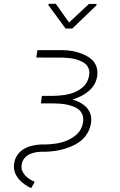

<svg xmlns="http://www.w3.org/2000/svg" viewBox="-20 -790 627 1002"><path d="M256.8 -289.6H198.7L193.4 -250.5H255.9Q272.5 -250.5 291.7 -249Q311 -247.6 329.6 -244.1Q348.1 -239.7 365.2 -233.2Q382.3 -226.6 394.5 -215.3Q406.2 -203.6 411.6 -187Q417 -170.4 412.6 -147.5Q406.2 -114.7 385.3 -93.5Q364.3 -72.3 335.9 -59.6Q307.1 -46.4 275.1 -41.3Q243.2 -36.1 214.8 -36.1H195.3Q170.9 -35.2 146.5 -29.3Q122.1 -23.4 102.5 -11.2Q82.5 1.5 69.3 21Q56.2 40.5 53.2 67.9Q50.8 90.3 57.6 109.4Q64.5 128.4 77.1 143.6Q89.8 159.2 107.2 171.4Q124.5 183.6 143.1 191.9L161.1 158.7Q147.5 152.8 134 144.5Q120.6 136.2 110.8 125Q100.6 113.8 95.5 99.9Q90.3 85.9 93.3 68.8Q96.2 49.8 106.2 37.4Q116.2 24.9 130.4 17.1Q144.5 9.3 161.1 5.9Q177.7 2.4 194.3 2H214.8Q238.8 1.5 265.1 -2Q291.5 -5.4 316.9 -13.2Q342.3 -20.5 365.7 -32.2Q389.2 -43.9 408.2 -60.5Q426.3 -77.1 438.7 -99.4Q451.2 -121.6 455.1 -149.4Q458.5 -174.3 452.1 -193.8Q445.8 -213.4 432.6 -228.5Q418.9 -243.2 399.9 -253.7Q380.9 -264.2 358.9 -270.5Q381.3 -277.8 402.8 -288.3Q424.3 -298.8 441.9 -314Q459.5 -328.1 471.4 -347.9Q483.4 -367.7 487.3 -393.1Q490.2 -417 485.1 -435.8Q480 -454.6 468.8 -468.8Q457 -482.9 440.2 -493.2Q423.3 -503.4 404.3 -510.7Q381.8 -519.5 356.9 -523.7Q332 -527.8 309.1 -528.3H175.3L169.4 -489.7L308.6 -489.3Q324.2 -488.8 342.5 -486.8Q360.8 -484.9 378.4 -480Q393.1 -475.6 406.7 -469Q420.4 -462.4 429.7 -452.6Q439.5 -442.4 443.8 -428.2Q448.2 -414.1 444.8 -395Q439 -362.3 419.2 -342Q399.4 -321.8 372.6 -310.1Q345.7 -298.3 315.2 -294.2Q284.7 -290 256.8 -289.6ZM340.3 -672.4 271.5 -770H233.4L232.4 -763.2L322.3 -641.1H357.4L483.4 -762.2L483.9 -769.5H444.3Z"/></svg>

Font: Roboto Mono ExtraLight
Style: Italic
Weight: 250
Italic angle: -10°
Monospace: yes
Designer: Google
Version: Version 3.000